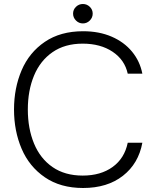

<svg xmlns="http://www.w3.org/2000/svg" viewBox="-20 -929 773 959"><path d="M50 -382Q50 -489 88 -578Q126 -667 204 -720Q282 -773 395 -773Q475 -773 537.5 -746Q600 -719 639.5 -671Q679 -623 691 -561H618Q603 -630 542.5 -670.5Q482 -711 393 -711Q304 -711 242.5 -668.5Q181 -626 150 -551.5Q119 -477 119 -382Q119 -287 150 -212Q181 -137 242.5 -94.5Q304 -52 393 -52Q483 -52 542.5 -95Q602 -138 618 -216H691Q672 -112 594 -51Q516 10 395 10Q282 10 204 -43.5Q126 -97 88 -186Q50 -275 50 -382ZM345 -861Q345 -881 359.5 -895Q374 -909 394 -909Q414 -909 428.5 -895Q443 -881 443 -861Q443 -841 428.5 -826.5Q414 -812 394 -812Q374 -812 359.5 -826.5Q345 -841 345 -861Z"/></svg>

Font: Open Sauce Sans Light
Style: Regular
Weight: 300
Designer: Alfredo Marco Pradil
Foundry: Creative Sauce Fz LLC
Version: Version 1.477